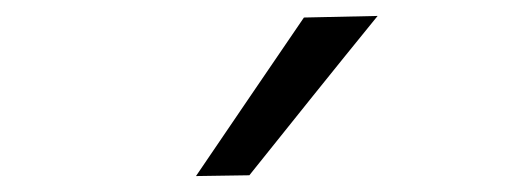

<svg xmlns="http://www.w3.org/2000/svg" viewBox="-20 -798 640 241"><path d="M226 -577Q260 -627 294 -677Q328 -727 361.5 -776L454 -778Q412.5 -727 372.5 -677.2Q332.5 -627.5 293 -578Z"/></svg>

Font: Commissioner
Style: Regular
Weight: 400
Designer: Kostas Bartsokas
Foundry: Kostas Bartsokas
Version: Version 1.000; ttfautohint (v1.8.3)